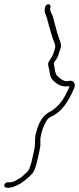

<svg xmlns="http://www.w3.org/2000/svg" viewBox="-31 -718 376 916"><path d="M184 -684 183 -675C181 -668 182 -658 187 -648C196 -627 197 -612 204 -590V-589H205C210 -566 217 -544 225 -523C227 -519 235 -502 232 -491C227 -469 219 -447 207 -432C194 -415 199 -406 203 -389C207 -368 209 -347 221 -336C240 -317 260 -301 300 -307L298 -299C277 -250 251 -209 208 -185H207C175 -169 153 -134 142 -87V-86C139 -79 138 -75 138 -71V-70C136 -61 136 -44 136 -35L135 -23C135 -18 135 -14 133 -7C132 0 130 6 129 12L119 56C117 63 114 72 111 81C107 98 96 104 87 113C75 124 70 130 55 137C45 143 32 152 14 152L7 151C1 151 -8 156 -10 163C-12 172 -8 177 0 177L7 178C20 178 32 174 45 169C75 155 100 135 123 110C132 101 140 76 145 56L155 12C156 6 158 0 159 -7V-8C165 -32 158 -46 164 -70C164 -74 165 -79 168 -87C169 -92 171 -99 174 -106L182 -125L192 -144C198 -154 207 -158 216 -163H217C266 -187 296 -236 322 -295C332 -315 322 -338 299 -332C272 -324 253 -348 243 -355H242C236 -363 233 -373 231 -382V-383C231 -388 227 -405 226 -414L227 -420C236 -433 241 -439 247 -454L253 -473C256 -480 258 -486 259 -492C261 -499 260 -507 257 -517C249 -540 244 -552 238 -576L220 -643C217 -649 208 -664 208 -676L210 -686C211 -692 206 -698 199 -698C193 -698 186 -691 184 -684ZM45 170V169ZM206 -430V-429ZM112 77V76ZM246 -452Z"/></svg>

Font: Stray Cat
Style: LtCnObl
Weight: 300
Version: Version 1.0